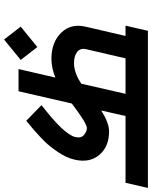

<svg xmlns="http://www.w3.org/2000/svg" viewBox="81 -754 766 969"><g transform="rotate(90 464.5 -270.0)"><path d="M644 -437Q721 -437 762.5 -387.5Q804 -338 786 -262Q777 -222 748.5 -180Q720 -138 696.5 -114Q673 -90 638 -59Q627 -49 590 -19L511 -96Q658 -209 672 -266Q679 -296 662 -310Q644 -325 627 -325Q603 -325 503 -249L441 20H329L372 -166Q323 -146 277 -146Q195 -146 146.5 -194.5Q98 -243 115 -318L162 -520H110L136 -633H929L903 -520H566L538 -397Q600 -437 644 -437ZM229 -322Q222 -292 242.5 -276Q263 -260 299 -260Q348 -260 403 -297L454 -520H275ZM218 -75 283 9 180 93 115 9Z"/></g></svg>

Font: Miedinger
Style: Bold-Italic
Weight: 700
Italic angle: -13°
Version: Version 001.000